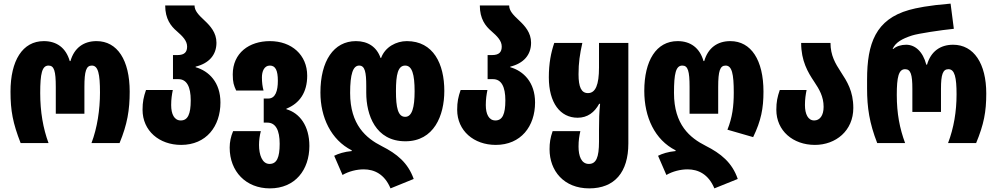

<svg xmlns="http://www.w3.org/2000/svg" viewBox="-20 -790 5503 1060"><path d="M94 0H248C218 -81 202 -173 202 -276C202 -384 212 -428 248 -428C279 -428 288 -398 288 -310V-162H446V-310C446 -398 456 -428 487 -428C522 -428 532 -382 532 -279C532 -185 517 -84 485 0H640C683 -104 696 -183 696 -284C696 -458 628 -563 513 -563C442 -563 390 -526 369 -453H365C344 -526 293 -563 222 -563C104 -563 38 -455 38 -284C38 -179 51 -110 94 0Z M980 10C1119 10 1197 -93 1197 -224C1197 -336 1133 -398 1060 -419V-422C1133 -440 1175 -486 1175 -554C1175 -610 1141 -647 1108 -678C1077 -707 1054 -730 1054 -760H892C892 -686 923 -646 956 -618C988 -590 1013 -565 1013 -533C1013 -504 1000 -486 960 -486H935V-353H965C1011 -353 1033 -311 1033 -236C1033 -160 1017 -125 978 -125C942 -125 925 -160 925 -210C925 -243 929 -268 934 -293H786C773 -255 767 -228 767 -184C767 -68 859 10 980 10Z M1470 250C1610 250 1688 147 1688 16C1688 -96 1634 -166 1561 -187V-190C1634 -219 1676 -280 1676 -372C1676 -487 1590 -563 1470 -563C1356 -563 1265 -498 1265 -379C1265 -335 1271 -318 1284 -290H1435C1429 -312 1426 -335 1426 -363C1426 -395 1438 -428 1470 -428C1501 -428 1514 -401 1514 -344C1514 -289 1501 -246 1461 -246H1436V-113H1456C1502 -113 1524 -71 1524 4C1524 80 1508 115 1468 115C1427 115 1410 64 1410 10C1410 -16 1414 -43 1420 -66H1267C1254 -36 1248 -5 1248 25C1248 157 1338 250 1470 250Z M2136 250 2264 198C2232 108 2171 59 2088 17C2001 -27 1913 -101 1913 -277C1913 -382 1929 -428 1963 -428C1995 -428 2002 -390 2002 -316V-278C2002 -156 2053 -10 2218 -10C2376 -10 2433 -152 2433 -288C2433 -437 2373 -563 2226 -563C2168 -563 2106 -531 2084 -470H2081C2060 -531 2011 -563 1945 -563C1822 -563 1749 -453 1749 -279C1749 -143 1807 -18 1922 40V44C1880 48 1849 58 1825 70L1871 176C1905 156 1949 145 1988 145C2046 145 2103 171 2136 250ZM2217 -145C2177 -145 2166 -196 2166 -287C2166 -379 2177 -428 2217 -428C2255 -428 2269 -380 2269 -286C2269 -197 2255 -145 2217 -145Z M2717 10C2856 10 2934 -93 2934 -224C2934 -336 2870 -398 2797 -419V-422C2870 -440 2912 -486 2912 -554C2912 -610 2878 -647 2845 -678C2814 -707 2791 -730 2791 -760H2629C2629 -686 2660 -646 2693 -618C2725 -590 2750 -565 2750 -533C2750 -504 2737 -486 2697 -486H2672V-353H2702C2748 -353 2770 -311 2770 -236C2770 -160 2754 -125 2715 -125C2679 -125 2662 -160 2662 -210C2662 -243 2666 -268 2671 -293H2523C2510 -255 2504 -228 2504 -184C2504 -68 2596 10 2717 10Z M3233 250C3373 250 3449 161 3449 2V-553H3287V-417C3287 -322 3268 -276 3226 -276C3189 -276 3174 -310 3174 -380C3174 -444 3181 -490 3195 -553H3040C3022 -500 3010 -441 3010 -363C3010 -222 3073 -140 3169 -140C3223 -140 3262 -169 3288 -217H3293C3288 -168 3287 -130 3287 -73V-8C3287 80 3271 115 3231 115C3189 115 3174 71 3174 19C3174 -15 3178 -39 3184 -66H3031C3018 -29 3014 -1 3014 34C3014 153 3093 250 3233 250Z M3924 250 4053 198C4022 107 3959 57 3876 15C3789 -29 3701 -101 3701 -277C3701 -384 3711 -428 3747 -428C3778 -428 3787 -398 3787 -310V-162H3945V-310C3945 -398 3955 -428 3986 -428C4021 -428 4031 -382 4031 -279C4031 -203 4023 -141 3996 -74L4138 -33C4182 -124 4195 -192 4195 -284C4195 -458 4127 -563 4012 -563C3941 -563 3889 -526 3868 -453H3864C3843 -526 3792 -563 3721 -563C3603 -563 3537 -455 3537 -288C3537 -143 3595 -18 3710 40V44C3668 48 3637 58 3613 70L3659 176C3693 156 3737 145 3776 145C3834 145 3891 171 3924 250Z M4479 10C4594 10 4691 -68 4691 -194C4691 -287 4656 -341 4622 -393C4592 -439 4565 -484 4565 -553H4403C4403 -454 4440 -391 4475 -339C4503 -297 4527 -257 4527 -200C4527 -152 4506 -125 4475 -125C4441 -125 4424 -160 4424 -210C4424 -243 4428 -268 4433 -293H4285C4272 -255 4266 -228 4266 -184C4266 -68 4358 10 4479 10Z M4823 0H4977C4947 -81 4931 -163 4931 -266C4931 -364 4941 -408 4977 -408C5008 -408 5017 -378 5017 -300V-172H5175V-300C5175 -378 5185 -408 5216 -408C5251 -408 5261 -362 5261 -269C5261 -175 5246 -84 5214 0H5369C5412 -104 5425 -173 5425 -274C5425 -438 5357 -543 5242 -543C5171 -543 5119 -506 5098 -433H5094C5075 -506 5032 -543 4983 -543C4955 -543 4929 -535 4912 -520H4908C4924 -556 4960 -576 5015 -594C5049 -605 5176 -624 5246 -631L5228 -770C5105 -760 5038 -746 4999 -735C4815 -683 4767 -551 4767 -351V-301C4767 -196 4780 -110 4823 0Z"/></svg>

Font: Noto Sans Georgian ExtraCondensed Black
Style: Regular
Weight: 900
Width: 2
Designer: Monotype Design Team, Akaki Razmadze
Foundry: Google LLC
Version: Version 2.005